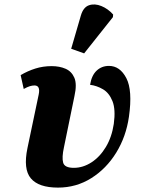

<svg xmlns="http://www.w3.org/2000/svg" viewBox="-20 -844 649 874"><path d="M244 10Q156 10 120.5 -32Q85 -74 105 -170L156 -413Q165 -455 137 -455Q127 -455 115.5 -451.5Q104 -448 88 -439L74 -502Q106 -521 141 -532Q176 -543 215 -543Q251 -543 278.5 -531Q306 -519 318.5 -490Q331 -461 319 -407L271 -173Q261 -127 267.5 -103.5Q274 -80 316 -80Q358 -80 396.5 -105Q435 -130 462 -175Q489 -220 498 -280Q507 -346 492 -383.5Q477 -421 449 -437.5Q421 -454 390 -458Q397 -501 420 -522.5Q443 -544 476 -544Q526 -544 555 -488.5Q584 -433 567 -313Q554 -222 509 -149Q464 -76 395.5 -33Q327 10 244 10ZM363 -601 304 -622 348 -773Q359 -811 385 -820Q411 -829 441.5 -816.5Q472 -804 495 -778L494 -766Z"/></svg>

Font: Noto Serif SemiCondensed ExtraBold
Style: Italic
Weight: 800
Width: 4
Italic angle: -12°
Designer: Monotype Design Team
Foundry: Monotype Imaging Inc.
Version: Version 2.014; ttfautohint (v1.8.4.7-5d5b)